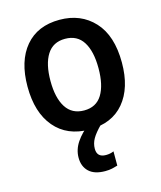

<svg xmlns="http://www.w3.org/2000/svg" viewBox="-116 -637 795 950"><g transform="rotate(-15 281.5 -162.0)"><path d="M283 10Q169 10 105 -65.5Q41 -141 41 -274Q41 -405 103.5 -479Q166 -553 279 -553Q388 -553 455.5 -480Q523 -407 523 -269Q523 -139 460.5 -64.5Q398 10 283 10ZM282 -88Q344 -88 374 -136.5Q404 -185 404 -272Q404 -359 373.5 -407Q343 -455 281 -455Q219 -455 188.5 -406.5Q158 -358 158 -272Q158 -185 189 -136.5Q220 -88 282 -88ZM305 229Q250 229 222 202.5Q194 176 194 131Q194 89 219.5 51.5Q245 14 286 -16L344 0Q311 33 297 57.5Q283 82 283 109Q283 153 329 153Q351 153 369 145V218Q356 222 340.5 225.5Q325 229 305 229Z"/></g></svg>

Font: Noto Sans Mono SemiCondensed SemiBold
Style: Regular
Weight: 600
Width: 4
Designer: Monotype Design Team
Foundry: Monotype Imaging Inc.
Version: Version 2.014; ttfautohint (v1.8.4.7-5d5b)